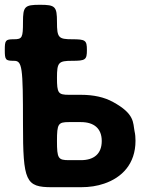

<svg xmlns="http://www.w3.org/2000/svg" viewBox="-33 -782 610 802"><path d="M330 -573C330 -614 324 -618 268 -618C211 -618 205 -625 205 -690C205 -755 198 -762 134 -762C70 -762 63 -755 63 -690C63 -625 60 -618 25 -618C-10 -618 -13 -614 -13 -573C-13 -532 -10 -528 25 -528C60 -528 63 -504 63 -264C63 -24 74 0 184 0H305C341 0 373 -5 402 -15C476 -40 533 -97 533 -194C533 -208 532 -221 529 -234C522 -269 531 -306 439 -356C403 -376 358 -386 305 -386H255C210 -386 205 -393 205 -457C205 -521 211 -528 268 -528C324 -528 330 -532 330 -573ZM392 -193C392 -140 360 -113 305 -113H255C210 -113 205 -120 205 -193C205 -265 210 -272 255 -272H305C359 -272 392 -246 392 -193Z"/></svg>

Font: Asimov Print
Style: A
Weight: 500
Designer: Google
Version: Version 2.000980: 2014